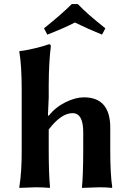

<svg xmlns="http://www.w3.org/2000/svg" viewBox="-20 -914 646 937"><path d="M85.9 -474.1Q85.9 -595.2 74.2 -662.1L76.2 -665Q104 -667 151.1 -678.5Q198.2 -689.9 219.2 -698.2Q228 -698.2 228 -688Q218.3 -607.9 217.8 -500V-438L213.9 -351.1L217.8 -349.1Q251 -391.1 299.6 -415Q348.1 -439 389.2 -439Q518.1 -439 518.1 -291V-180.2Q518.1 -63 527.8 0L525.9 2.9Q499 0 464.8 0L380.9 2.9L379.9 0Q385.7 -53.2 386.2 -180.2V-269Q386.2 -361.8 334 -361.8Q278.8 -361.8 217.8 -282.2V-180.2Q217.8 -68.4 224.1 0L222.2 2.9Q189 0 154.8 0L75.2 2.9L74.2 0Q86.4 -76.2 85.9 -180.2ZM494.1 -775.9 478 -745.1Q413.1 -771 345.2 -804.2Q301.3 -780.3 210.9 -745.1L194.8 -775.9Q279.8 -843.8 330.1 -894H359.9Q403.3 -847.7 494.1 -775.9Z"/></svg>

Font: Linux Biolinum
Style: Bold
Weight: 700
Designer: Philipp H. Poll
Foundry: Philipp H. Poll
Version: Version 1.3.2 ; ttfautohint (v0.9)